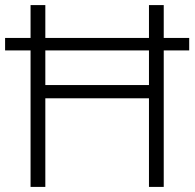

<svg xmlns="http://www.w3.org/2000/svg" viewBox="-20 -734 764 754"><path d="M100 0H158V-348H565V0H623V-536H723V-585H623V-714H565V-585H158V-714H100V-585H0V-536H100ZM158 -400V-536H565V-400Z"/></svg>

Font: Noto Sans Myanmar UI Light
Style: Regular
Weight: 300
Designer: Monotype Design Team
Foundry: Monotype Imaging Inc.
Version: Version 2.103